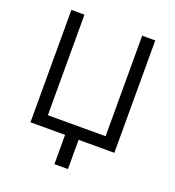

<svg xmlns="http://www.w3.org/2000/svg" viewBox="-158 -837 1044 1146"><g transform="rotate(20 364.5 -264.0)"><path d="M630.9 0H403.8V186H317.9V0H98.1V-713.9H181.2V-75.2H547.9V-713.9H630.9Z"/></g></svg>

Font: Zoram GWebM
Style: Regular
Weight: 400
Foundry: Ascender Corporation
Version: Version 1.000